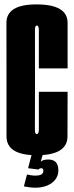

<svg xmlns="http://www.w3.org/2000/svg" viewBox="-20 -701 336 872"><path d="M146.5 4Q286 4 286.5 -81.2Q287 -166.5 287 -284H156.5Q156.5 -135 156.5 -113.5Q156.5 -92 147 -92Q138 -92 138.5 -113.2Q139 -134.5 139 -339.5Q139 -543.5 138.8 -564.2Q138.5 -585 147 -585Q156.5 -585 156.5 -563.8Q156.5 -542.5 156.5 -390.5H287Q287 -513.5 287 -597.2Q287 -681 145.5 -681Q9 -681 9.2 -597Q9.5 -513 9.5 -339.5Q9.5 -167.5 9.5 -81.8Q9.5 4 146.5 4ZM141 151.5Q162.5 151.5 181.8 146Q201 140.5 215.2 130Q229.5 119.5 237.2 105Q245 90.5 245 72.5Q245 48 233.8 35.8Q222.5 23.5 199.5 23.5Q179.5 23.5 169.2 30.2Q159 37 153 45.5L155 69Q158 65.5 161 64.2Q164 63 167 63Q172 63 174.5 65.8Q177 68.5 177 75Q177 84.5 169 90.5Q161 96.5 140 96.5Q130 96.5 119.5 94.8Q109 93 102.5 91.5L88.5 145.5Q100 148 114.8 149.8Q129.5 151.5 141 151.5ZM155 69 174.5 0H124L107.5 63Z"/></svg>

Font: Anybody UltraCondensed
Style: Bold
Weight: 700
Width: 1
Version: Version 1.113;gftools[0.9.25]